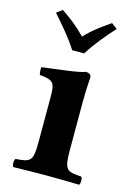

<svg xmlns="http://www.w3.org/2000/svg" viewBox="-105 -716 532 773"><g transform="rotate(15 161.0 -329.5)"><path d="M232 -122V-321C232 -371 236 -427 236 -427C236 -438 227 -444 213 -444C185 -433 104 -425 35 -416C33 -410 35 -390 37 -384C92 -379 102 -371 102 -314V-122C102 -39 91 -37 30 -32C24 -26 24 -4 30 2C72 1 114 0 167 0C220 0 261 1 304 2C310 -4 310 -26 304 -32C243 -36 232 -39 232 -122ZM187 -514C216 -561 252 -603 288 -643L264 -661C225 -634 195 -613 161 -577C124 -615 98 -634 59 -661L35 -643C70 -603 108 -560 137 -514Z"/></g></svg>

Font: Libertinus Serif
Style: Bold
Weight: 700
Designer: Philipp H. Poll, Khaled Hosny
Foundry: Caleb Maclennan
Version: Version 7.050;RELEASE